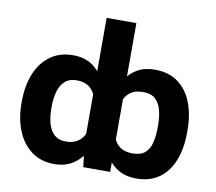

<svg xmlns="http://www.w3.org/2000/svg" viewBox="-82 -836 1060 942"><g transform="rotate(10 448.5 -365.5)"><path d="M861.3 -266.2V-256.4Q861.5 -178.7 838.6 -118.6Q815.7 -58.4 769.4 -24.3Q723.1 9.8 652.9 9.8Q603.8 9.8 568 -10.3Q532.1 -30.4 507.6 -66.2Q483.1 -102.1 468.3 -150.1Q453.4 -198.2 446.1 -254.3V-269.9Q453.1 -323.6 467.7 -371.1Q482.2 -418.7 506.5 -454.9Q530.8 -491.2 566.7 -511.7Q602.7 -532.2 652 -532.2Q722.6 -532.2 768.9 -497.9Q815.3 -463.7 838.4 -403.6Q861.5 -343.6 861.3 -266.2ZM714.8 -256.4V-266.2Q715 -304.5 707 -338.3Q699 -372.2 677.4 -393.1Q655.9 -414.1 614.8 -414.1Q575.6 -414.1 552.4 -397.4Q529.3 -380.7 518.5 -351.6Q507.6 -322.6 504.7 -286.1V-236.5Q508.1 -199.8 518.8 -170.8Q529.5 -141.7 552.5 -125Q575.5 -108.4 615.8 -108.4Q655.9 -108.4 677.3 -127.4Q698.7 -146.4 706.9 -180Q715 -213.6 714.8 -256.4ZM374.8 -116.2V-741.2H523V0H389.1ZM36.1 -255.9V-265.6Q36.3 -344.4 61 -404.5Q85.6 -464.6 132.6 -498.4Q179.5 -532.2 246.5 -532.2Q310.3 -532.2 352.7 -497.1Q395.1 -462 419.8 -401.7Q444.4 -341.3 453.9 -264.6V-250.8Q444.4 -178.5 419.8 -119.4Q395.1 -60.3 352.3 -25.2Q309.5 9.8 244.9 9.8Q178.9 9.8 132.2 -24.8Q85.5 -59.3 60.9 -119.4Q36.3 -179.6 36.1 -255.9ZM184.8 -265.6V-255.9Q184.8 -216.5 193.6 -183.1Q202.4 -149.6 224.1 -129.3Q245.7 -109 283 -109Q319.3 -109 342.2 -124.9Q365.1 -140.7 377.5 -168.8Q389.8 -196.9 393.6 -233V-282.6Q390.7 -323.7 378.5 -353.2Q366.3 -382.7 343.2 -398.4Q320 -414.1 283.8 -414.1Q247.9 -414.1 226 -394.6Q204.1 -375.1 194.4 -341.6Q184.8 -308 184.8 -265.6Z"/></g></svg>

Font: Inter Display V
Style: Regular
Weight: 400
Designer: Rasmus Andersson
Foundry: rsms
Version: Version 3.015;git-src